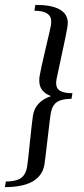

<svg xmlns="http://www.w3.org/2000/svg" viewBox="-58 -614 344 787"><path d="M218 -502Q214 -476 195.5 -391.5Q177 -307 174 -291Q172 -279 172 -275Q172 -251 188.5 -241.5Q205 -232 239 -232L235 -209Q196 -209 176 -196Q156 -183 150 -149Q147 -132 137.5 -48.5Q128 35 124 61Q108 153 -38 153L-34 130Q5 130 26 117Q47 104 53 70Q56 53 64.5 -30.5Q73 -114 77 -140Q86 -198 151 -220Q103 -238 103 -283Q103 -294 104 -300Q108 -326 128 -410.5Q148 -495 151 -511Q152 -517 152 -526Q152 -570 83 -570L87 -594Q220 -594 220 -519Q220 -514 218 -502Z"/></svg>

Font: Judson
Style: Italic
Weight: 400
Italic angle: -9.5°
Version: Version 20110429